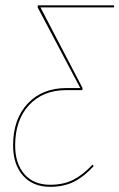

<svg xmlns="http://www.w3.org/2000/svg" viewBox="-20 -701 454 730"><path d="M414.1 -680.7 413.1 -672.9H133.8L293.9 -366.2L293 -358.4H232.4Q143.6 -358.4 90.6 -301.5Q37.6 -244.6 37.6 -147.9Q37.6 -79.6 72.5 -39.1Q107.4 1.5 170.9 1.5Q221.2 1.5 258.3 -17.3Q295.4 -36.1 331.5 -74.7L336.4 -69.8Q300.8 -30.3 262 -10.5Q223.1 9.3 170.9 9.3Q104.5 9.3 67.1 -33.7Q29.8 -76.7 29.8 -147.9Q29.8 -248 85.2 -307.1Q140.6 -366.2 232.9 -366.2H285.2L123 -673.3L124 -680.7Z"/></svg>

Font: Fira Sans Compressed Eight
Style: Italic
Weight: 100
Width: 3
Italic angle: -8°
Designer: Carrois Corporate & Edenspiekermann AG
Foundry: Carrois Corporate GbR & Edenspiekermann AG
Version: Version 4.203;PS 004.203;hotconv 1.0.88;makeotf.lib2.5.64775